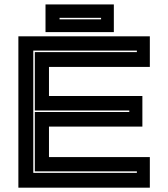

<svg xmlns="http://www.w3.org/2000/svg" viewBox="-20 -868 778 888"><path d="M65 0V-700H673V-558.5H206.5V-424H638.5V-282.5H206.5V-141.5H673V0ZM134 -68.5H613V-75.5H141V-350H578V-357H141V-627H613V-634H134ZM190.5 -719.5V-847.5H506.5V-719.5ZM255.5 -778.5H447.5V-785.5H255.5Z"/></svg>

Font: Tourney Expanded ExtraBold
Style: Regular
Weight: 800
Width: 7
Designer: Tyler Finck
Foundry: Etcetera Type Co
Version: Version 1.010; ttfautohint (v1.8.3)